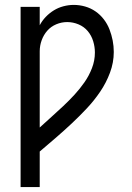

<svg xmlns="http://www.w3.org/2000/svg" viewBox="-20 -763 540 783"><path d="M64 0V-735H142V-660Q152 -679 167 -694.5Q182 -710 200 -721Q218 -732 239 -737.5Q260 -743 281 -743Q304 -743 327 -736.5Q350 -730 369.5 -716.5Q389 -703 403.5 -684Q418 -665 426.5 -643Q435 -621 439.5 -598Q444 -575 444 -551Q444 -508 428.5 -466.5Q413 -425 388.5 -389Q364 -353 334.5 -321.5Q305 -290 273 -260Q241 -230 208 -201.5Q175 -173 142 -145V0ZM142 -243Q166 -265 190 -286.5Q214 -308 238 -330.5Q262 -353 284 -377Q306 -401 324.5 -427.5Q343 -454 355 -485Q367 -516 367 -549Q367 -572 360 -595Q353 -618 338 -636Q323 -654 300.5 -663.5Q278 -673 254 -673Q231 -673 209.5 -664Q188 -655 173 -638Q158 -621 150 -599Q142 -577 142 -554Z"/></svg>

Font: Iosevka Curly
Style: Regular
Weight: 400
Monospace: yes
Designer: Belleve Invis
Foundry: Belleve Invis
Version: Version 22.1.2; ttfautohint (v1.8.4)